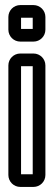

<svg xmlns="http://www.w3.org/2000/svg" viewBox="-20 -712 212 757"><path d="M63 -25V-451H109V-25ZM159 -22V-454C159 -480 138 -501 112 -501H60C34 -501 13 -480 13 -454V-22C13 4 34 25 60 25H112C138 25 159 4 159 -22ZM63 -598V-642H109V-598ZM159 -595V-645C159 -671 138 -692 112 -692H60C34 -692 13 -671 13 -645V-595C13 -569 34 -548 60 -548H112C138 -548 159 -569 159 -595Z"/></svg>

Font: DIN Rundschrift
Style: EngKont
Weight: 400
Width: 3
Version: Version 1.027